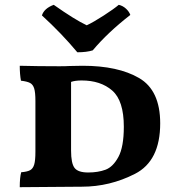

<svg xmlns="http://www.w3.org/2000/svg" viewBox="-20 -775 740 797"><path d="M68 -60Q93 -62 105 -68.5Q117 -75 122 -92Q127 -109 127 -145V-356Q127 -391 122 -407.5Q117 -424 105 -430.5Q93 -437 67 -440Q62 -467 62 -502Q136 -500 227 -500Q254 -500 268 -501L323 -502Q470 -502 557.5 -451Q645 -400 645 -263Q645 -107 540.5 -53.5Q436 0 320 0L62 2Q62 -38 68 -60ZM494 -249Q494 -357 446 -399Q398 -441 319 -441Q292 -441 275 -435V-150Q275 -97 289.5 -78Q304 -59 346 -59Q387 -59 418 -70.5Q449 -82 471.5 -123.5Q494 -165 494 -249ZM154 -711Q163 -740 203 -755Q291 -693 340 -670Q368 -683 410.5 -710.5Q453 -738 473 -755Q490 -751 503 -739Q516 -727 521 -713Q427 -640 365 -566Q340 -558 301 -558Q235 -637 154 -711Z"/></svg>

Font: Vollkorn SC
Style: Bold
Weight: 700
Designer: Friedrich Althausen
Foundry: Friedrich Althausen
Version: Version 4.015